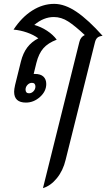

<svg xmlns="http://www.w3.org/2000/svg" viewBox="-20 -524 568 992"><path d="M510 -339Q492 -337 483.5 -329.5Q475 -322 471 -307L319 302Q306 357 274 396.5Q242 436 202 448L390 -307Q396 -333 418 -343Q368 -390 332.5 -413Q297 -436 258 -436Q205 -436 157 -395Q191 -386 222.5 -365.5Q254 -345 273 -319Q228 -302 204 -274.5Q180 -247 168 -199L154 -142H160Q190 -142 204.5 -128Q219 -114 219 -90Q219 -52 186.5 -23Q154 6 114 6Q53 6 53 -50Q53 -63 58 -85L88 -206Q99 -250 121 -279Q143 -308 178 -326Q154 -344 119.5 -356Q85 -368 50 -371Q92 -435 146.5 -469.5Q201 -504 260 -504Q315 -504 376 -462.5Q437 -421 510 -339ZM145 -96Q132 -96 122 -85.5Q112 -75 112 -61Q112 -52 116.5 -47Q121 -42 130 -42Q143 -42 153 -52.5Q163 -63 163 -77Q163 -86 158.5 -91Q154 -96 145 -96Z"/></svg>

Font: Srisakdi
Style: Bold
Weight: 700
Designer: Cadson Demak Co.,Ltd.
Foundry: Cadson Demak Co.,Ltd.
Version: Version 1.000